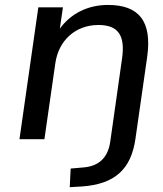

<svg xmlns="http://www.w3.org/2000/svg" viewBox="-20 -569 668 785"><path d="M314.5 193.4C450.7 184.1 516.1 121.6 533.7 -1L581.5 -334.5C603 -484.4 546.4 -548.8 421.4 -548.8C340.3 -548.8 270 -514.6 224.6 -451.7L237.3 -539.1H136.7L59.6 0H161.6L206.1 -309.6C219.2 -403.8 288.6 -466.8 382.3 -466.8C460 -466.8 493.2 -428.2 479 -329.6L430.7 10.7C421.4 75.2 384.8 110.8 319.8 115.7L269 120.1L265.1 196.3Z"/></svg>

Font: Winston
Style: Italic
Weight: 400
Italic angle: -8.13011°
Designer: Vernon Adams, Kim Jin-seong, David Berlow, Cristiano Sobral
Foundry: The Winston Project Authors
Version: Version 3.004